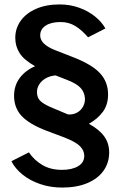

<svg xmlns="http://www.w3.org/2000/svg" viewBox="-20 -770 553 867"><path d="M31.5 -42 110.5 -82Q134.5 -46.5 171.5 -24.8Q208.5 -3 259.5 -3Q305 -3 332.8 -19.5Q360.5 -36 360.5 -66.5Q360.5 -90.5 341 -110Q321.5 -129.5 271.5 -149L189 -180Q112 -209.5 77.8 -246.2Q43.5 -283 43.5 -337.5Q43.5 -383.5 69 -417.8Q94.5 -452 138.5 -471Q88.5 -499 68.8 -529.8Q49 -560.5 49 -599Q49 -642 73.5 -676.2Q98 -710.5 143.2 -730.2Q188.5 -750 248.5 -750Q296.5 -750 337.8 -735Q379 -720 409.2 -695.5Q439.5 -671 456 -641.5L377.5 -601.5Q350.5 -633.5 320.8 -652Q291 -670.5 253.5 -670.5Q210.5 -670.5 186 -654.2Q161.5 -638 161.5 -610Q161.5 -570 229 -543.5L311 -511.5Q394.5 -479 431.2 -439.8Q468 -400.5 468 -343.5Q468 -297.5 445 -265.8Q422 -234 381.5 -211Q428.5 -185 450.8 -154Q473 -123 473 -81.5Q473 -35.5 447.8 0.5Q422.5 36.5 374.5 56.8Q326.5 77 260.5 77Q207.5 77 161.5 61.2Q115.5 45.5 82 18.5Q48.5 -8.5 31.5 -42ZM230.5 -277 286.5 -253.5 293.5 -253Q314 -253 330.5 -263Q347 -273 355.8 -290Q364.5 -307 363.5 -326.5Q361.5 -354 343.5 -373.5Q325.5 -393 281 -410L231 -429.5Q206.5 -427.5 187.2 -416.8Q168 -406 157.5 -389.5Q147 -373 147 -354.5Q147 -337.5 153.8 -325.2Q160.5 -313 178.5 -301.8Q196.5 -290.5 230.5 -277Z"/></svg>

Font: 1883 Sans SemiBold
Style: Regular
Weight: 600
Designer: 1883 Sans project is a fork of Public Sans.
Version: Version 1.009